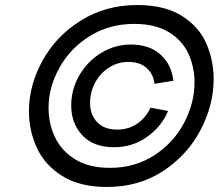

<svg xmlns="http://www.w3.org/2000/svg" viewBox="-20 -730 869 763"><path d="M95 -288Q95 -391 149 -489Q203 -587 301.5 -648.5Q400 -710 525 -710Q633 -710 701.5 -667.5Q770 -625 799.5 -558Q829 -491 829 -415Q829 -313 777 -213.5Q725 -114 628.5 -50.5Q532 13 405 13Q297 13 227.5 -30.5Q158 -74 126.5 -142.5Q95 -211 95 -288ZM753 -402Q753 -462 729.5 -515Q706 -568 652 -601.5Q598 -635 513 -635Q414 -635 336.5 -586.5Q259 -538 216 -460.5Q173 -383 173 -301Q173 -240 198 -186Q223 -132 277.5 -97.5Q332 -63 417 -63Q517 -63 594 -113.5Q671 -164 712 -242.5Q753 -321 753 -402ZM263 -311Q263 -375 295.5 -431Q328 -487 382.5 -520Q437 -553 500 -553Q574 -553 618 -513Q662 -473 669 -409L594 -397Q589 -437 562 -460.5Q535 -484 490 -484Q449 -484 414 -462Q379 -440 358.5 -402.5Q338 -365 338 -321Q338 -274 366 -244.5Q394 -215 445 -215Q490 -215 524.5 -238Q559 -261 578 -302L648 -289Q622 -227 564.5 -186Q507 -145 433 -145Q351 -145 307 -192.5Q263 -240 263 -311Z"/></svg>

Font: Be Vietnam SemiBold
Style: Italic
Weight: 600
Italic angle: -9.556°
Designer: Gabriel Lam
Foundry: TypeRant
Version: Version 3.000